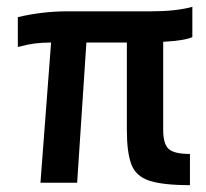

<svg xmlns="http://www.w3.org/2000/svg" viewBox="-20 -533 600 560"><path d="M534 7Q455 7 415.5 -6Q376 -19 363 -54Q350 -89 350 -154V-409H232L205 0H98L129 -409Q79 -409 41 -398L32 -396V-483Q103 -500 178 -500H422Q493 -500 541 -513V-425Q522 -415 456 -411V-154Q456 -113 472 -98.5Q488 -84 534 -84Z"/></svg>

Font: Storia Sans SemiBold
Style: Italic
Weight: 600
Italic angle: -13°
Designer: Campivisivi
Foundry: Accademia di Belle Arti di Urbino and students of MA course of Visual design
Version: Version 60.001;May 25, 2020;FontCreator 12.0.0.2522 64-bit